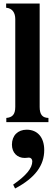

<svg xmlns="http://www.w3.org/2000/svg" viewBox="-20 -696 318 1094"><path d="M256 0V-24C223 -25 206 -41 206 -87V-676H15V-652C50 -649 67 -624 67 -587V-87C67 -43 50 -27 16 -24V0ZM66 378C182 317 232 245 232 159C232 88 195 43 132 43C82 43 48 76 48 128C48 174 78 204 121 204C131 204 138 202 145 202C156 202 164 211 164 223C164 262 130 304 55 356Z"/></svg>

Font: XITS
Style: Bold
Weight: 700
Designer: MicroPress Inc., with final additions and corrections provided by Coen Hoffman, Elsevier (retired)
Version: Version 1.107